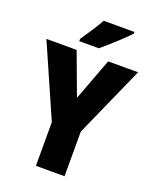

<svg xmlns="http://www.w3.org/2000/svg" viewBox="-167 -1022 901 1116"><g transform="rotate(20 283.5 -463.5)"><path d="M284 -453 382 -714H567L372 -276V0H195V-270L0 -714H187ZM467 -917Q451 -899 422.5 -872Q394 -845 362.5 -817Q331 -789 305 -767H184V-781Q208 -817 233.5 -855.5Q259 -894 277 -927H467Z"/></g></svg>

Font: Noto Sans Kannada Condensed Black
Style: Regular
Weight: 900
Width: 3
Designer: Jelle Bosma - Monotype Design Team
Foundry: Monotype Imaging Inc.
Version: Version 2.005; ttfautohint (v1.8.4.7-5d5b)